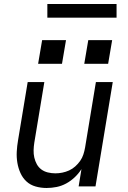

<svg xmlns="http://www.w3.org/2000/svg" viewBox="-20 -929 640 957"><path d="M212 8Q184 8 157.5 0.5Q131 -7 112 -24.5Q93 -42 82 -66.5Q71 -91 66.5 -118Q62 -145 63.5 -173Q65 -201 70 -230L118 -520H201L151 -218Q148 -199 147.5 -180Q147 -161 151 -143.5Q155 -126 163.5 -110.5Q172 -95 186 -84.5Q200 -74 218.5 -69.5Q237 -65 256 -65Q273 -65 290.5 -68.5Q308 -72 324.5 -79.5Q341 -87 355 -99.5Q369 -112 379.5 -127Q390 -142 395.5 -159Q401 -176 404 -193L458 -520H542L456 0H372L386 -86Q372 -64 352.5 -45.5Q333 -27 310 -14.5Q287 -2 262 3Q237 8 212 8ZM400 -611 420 -729H539L519 -611ZM170 -611 190 -729H309L289 -611ZM216 -841V-909H561V-841Z"/></svg>

Font: Iosevka SS04 Extended Oblique
Style: Regular
Weight: 400
Width: 7
Italic angle: -9°
Monospace: yes
Designer: Belleve Invis
Foundry: Belleve Invis
Version: Version 19.0.0; ttfautohint (v1.8.4)